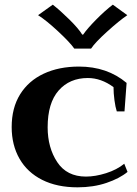

<svg xmlns="http://www.w3.org/2000/svg" viewBox="-20 -792 587 822"><path d="M143 -727 206 -772Q239 -746 277.5 -708Q316 -670 332 -644H336Q354 -670 392 -708.5Q430 -747 463 -772L525 -727Q491 -704 439 -657Q387 -610 370 -584H298Q280 -610 229 -657.5Q178 -705 143 -727ZM30 -248Q30 -330 66 -388Q102 -446 167 -476.5Q232 -507 318 -507Q439 -507 522 -437L513 -315H480Q474 -333 470 -363Q466 -393 466 -419Q413 -458 356 -458Q278 -458 231 -404.5Q184 -351 184 -247Q184 -160 225 -98Q266 -36 348 -36Q388 -36 434 -50.5Q480 -65 512 -91L526 -56Q492 -28 436 -9Q380 10 312 10Q224 10 160.5 -22Q97 -54 63.5 -112.5Q30 -171 30 -248Z"/></svg>

Font: Trirong
Style: Bold
Weight: 700
Designer: Katatrad Team
Foundry: CadsonDemak
Version: Version 1.001